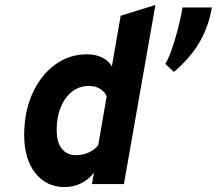

<svg xmlns="http://www.w3.org/2000/svg" viewBox="-20 -742 874 774"><path d="M240.5 12Q166.5 12 122 -44.8Q77.5 -101.5 77.5 -197.5Q77.5 -291 110.5 -364.5Q143.5 -438 200.8 -480.5Q258 -523 330.5 -523Q365 -523 391 -510.5Q417 -498 431 -474.5L466.5 -678.5L606.5 -722L479.5 0H350.5L359 -46.5Q338.5 -19 307.8 -3.5Q277 12 240.5 12ZM287 -116.5Q314 -116.5 338 -127.5Q362 -138.5 376 -157L410 -353.5Q401.5 -373.5 382.5 -384.5Q363.5 -395.5 338 -395.5Q299.5 -395.5 270.5 -372.8Q241.5 -350 225 -310Q208.5 -270 208.5 -217Q208.5 -169 229 -142.8Q249.5 -116.5 287 -116.5ZM681 -452 646.5 -484.5Q658 -503 670.8 -538.2Q683.5 -573.5 695.5 -618.5Q707.5 -663.5 716 -712H834L832 -701Q820 -635 785 -573Q750 -511 681 -452Z"/></svg>

Font: Overpass ExtraBold
Style: Italic
Weight: 800
Italic angle: -10°
Designer: Delve Withrington, Dave Bailey, Thomas Jockin
Foundry: Delve Fonts LLC
Version: Version 4.000